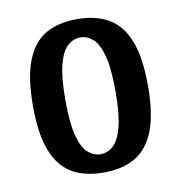

<svg xmlns="http://www.w3.org/2000/svg" viewBox="-65 -570 602 641"><g transform="rotate(-10 236.5 -250.0)"><path d="M237 10Q173 10 130 -15Q87 -40 64.5 -97Q42 -154 42 -250Q42 -346 64.5 -403Q87 -460 130 -485Q173 -510 237 -510Q300 -510 343.5 -485Q387 -460 409.5 -403Q432 -346 432 -250Q432 -154 409.5 -97Q387 -40 343.5 -15Q300 10 237 10ZM237 -52Q260 -52 279.5 -69Q299 -86 310.5 -129Q322 -172 322 -250Q322 -329 310.5 -371.5Q299 -414 279.5 -431Q260 -448 237 -448Q214 -448 194.5 -431Q175 -414 163.5 -371.5Q152 -329 152 -250Q152 -172 163.5 -129Q175 -86 194.5 -69Q214 -52 237 -52Z"/></g></svg>

Font: Cuprum SemiBold
Style: Regular
Weight: 600
Designer: Jovanny Lemonad
Foundry: Jovanny Lemonad
Version: Version 3.000